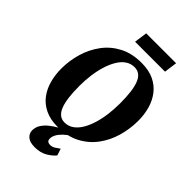

<svg xmlns="http://www.w3.org/2000/svg" viewBox="-331 -1046 1399 1399"><g transform="rotate(45 368.0 -347.0)"><path d="M329 10Q254 10 200.5 -15.8Q147 -41.5 113.5 -86Q80 -130.5 64.2 -188Q48.5 -245.5 48.5 -309.5Q48.5 -391.5 71.8 -470.5Q95 -549.5 142.2 -613.2Q189.5 -677 261.8 -715Q334 -753 433 -753Q508.5 -753 562 -727.5Q615.5 -702 649.2 -657.5Q683 -613 698.8 -556.2Q714.5 -499.5 714.5 -437.5Q714.5 -353.5 691.5 -273.5Q668.5 -193.5 621 -129.8Q573.5 -66 500.8 -28Q428 10 329 10ZM342.5 -48Q381 -48 411.2 -69Q441.5 -90 464 -127.2Q486.5 -164.5 501.5 -213.2Q516.5 -262 523.8 -318.2Q531 -374.5 531 -433.5Q531 -497 525 -545.5Q519 -594 506.2 -627.2Q493.5 -660.5 472 -677.5Q450.5 -694.5 419 -694.5Q381 -694.5 350.5 -673.5Q320 -652.5 297.8 -615.2Q275.5 -578 260.5 -529.5Q245.5 -481 238.2 -425.8Q231 -370.5 231 -313.5Q231 -249 237.2 -199.2Q243.5 -149.5 256.5 -116Q269.5 -82.5 291 -65.2Q312.5 -48 342.5 -48ZM317 233Q265 233 240.8 211.5Q216.5 190 216.5 159Q216.5 125.5 234.2 98Q252 70.5 279.8 48.5Q307.5 26.5 338.2 9.5Q369 -7.5 395 -20.5L423.5 -29L452 -18.5Q419 2 396.2 24Q373.5 46 362 67Q350.5 88 350 106.5Q349.5 127.5 359.2 134.8Q369 142 383.5 142Q404 142 420.8 132Q437.5 122 458.5 106.5L475.5 158.5Q455.5 184.5 415 208.8Q374.5 233 317 233ZM304.5 -928.5H612.5L599 -828H290.5Z"/></g></svg>

Font: Merriweather 28pt Black
Style: Italic
Weight: 900
Italic angle: -7.8°
Version: Version 2.101